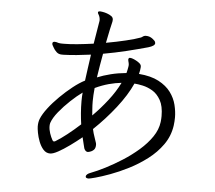

<svg xmlns="http://www.w3.org/2000/svg" viewBox="-58 -849 1115 997"><g transform="rotate(5 500.0 -350.0)"><path d="M674 -679Q691 -679 706 -668Q721 -657 722 -650Q722 -649 722.5 -648Q723 -647 723 -645Q723 -631 689 -621Q639 -607 579.5 -592.5Q520 -578 458 -567Q452 -537 447 -505Q442 -473 437 -442Q469 -455 507 -464.5Q545 -474 588 -478Q590 -486 592 -495Q594 -504 595 -511Q595 -513 595.5 -515.5Q596 -518 596 -520Q596 -523 595.5 -526.5Q595 -530 594 -534Q593 -538 592 -541.5Q591 -545 591 -549Q591 -554 595 -557Q596 -558 600 -558Q608 -558 620.5 -552.5Q633 -547 644 -539.5Q655 -532 657 -526Q659 -523 659 -519.5Q659 -516 659 -513Q659 -509 657 -497Q655 -485 653 -479Q716 -474 756.5 -452.5Q797 -431 819.5 -400.5Q842 -370 850.5 -335.5Q859 -301 859 -270Q859 -250 856 -227Q848 -172 816.5 -127.5Q785 -83 739.5 -48.5Q694 -14 644.5 11Q595 36 550 52.5Q505 69 475 77Q445 85 440 85Q424 85 424 76Q424 63 449 54Q481 42 523 20.5Q565 -1 609 -29Q653 -57 692 -91Q731 -125 756.5 -162.5Q782 -200 787 -240Q788 -248 788.5 -256Q789 -264 789 -271Q789 -323 771.5 -354Q754 -385 728.5 -400Q703 -415 677 -420.5Q651 -426 634 -427Q606 -365 554 -298.5Q502 -232 440 -173Q445 -150 451.5 -132.5Q458 -115 462 -101Q463 -99 463 -93Q463 -74 453.5 -65.5Q444 -57 434.5 -54.5Q425 -52 424 -52Q411 -52 404 -69Q403 -74 399 -89Q395 -104 390 -126Q361 -102 329 -79Q297 -56 270.5 -41.5Q244 -27 229 -27Q208 -27 193.5 -43.5Q179 -60 170 -83.5Q161 -107 157 -129Q153 -151 153 -162Q153 -185 160 -202Q170 -227 194 -258.5Q218 -290 250.5 -322Q283 -354 316 -380Q349 -406 377 -420Q381 -451 386 -486.5Q391 -522 396 -557Q359 -552 323 -548.5Q287 -545 255 -544H245Q228 -544 217 -554.5Q206 -565 200.5 -575.5Q195 -586 194 -587Q191 -592 191 -597Q191 -607 203 -607Q211 -607 222 -603Q226 -602 231 -601.5Q236 -601 241 -601H253Q282 -601 322 -605Q362 -609 405 -615L425 -736V-741Q425 -744 424.5 -747Q424 -750 423 -754Q421 -762 417 -768Q413 -774 413 -778V-780Q414 -785 425 -785Q426 -785 436.5 -783.5Q447 -782 460 -777.5Q473 -773 483 -766Q493 -759 493 -747Q493 -741 492 -737Q489 -726 482.5 -696Q476 -666 468 -625Q524 -635 571.5 -646.5Q619 -658 646 -668Q651 -670 656 -674Q661 -678 668 -679ZM567 -425Q536 -422 501 -412.5Q466 -403 430 -386Q428 -366 427 -349Q426 -332 426 -317Q426 -295 427.5 -277.5Q429 -260 430 -243Q471 -284 507.5 -331Q544 -378 567 -425ZM377 -192Q373 -218 370.5 -249.5Q368 -281 368 -312Q368 -323 368.5 -335Q369 -347 370 -357Q342 -337 309.5 -306.5Q277 -276 251 -244Q225 -212 216 -185Q215 -181 214.5 -177Q214 -173 214 -169Q214 -151 220.5 -131.5Q227 -112 236 -96Q238 -95 239.5 -93Q241 -91 243 -91Q249 -91 255 -96Q278 -110 310 -135Q342 -160 377 -192Z"/></g></svg>

Font: Moon Stars Kai HW
Style: Regular
Weight: 400
Designer: GuiWonder
Version: Version 1.101